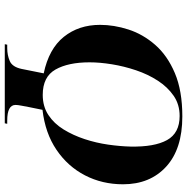

<svg xmlns="http://www.w3.org/2000/svg" viewBox="-10 -754 765 784"><g transform="rotate(90 372.0 -362.5)"><path d="M161 0 163 -10H177Q206 -10 230 -20.5Q254 -31 262 -69L280 -159Q180 -180 131 -241Q82 -302 82 -389Q82 -446 101 -505Q120 -564 163.5 -614Q207 -664 279 -694.5Q351 -725 456 -725Q589 -725 661 -659Q733 -593 733 -483Q733 -398 696.5 -327.5Q660 -257 592 -211Q524 -165 429 -154L418 -100Q415 -83 412 -68Q409 -53 409 -44Q409 -10 473 -10H486L484 0ZM368 -155Q415 -155 450 -178Q485 -201 509 -240Q533 -279 548.5 -326Q564 -373 571 -422Q578 -471 579 -513Q581 -611 552.5 -662.5Q524 -714 454 -714Q407 -714 371.5 -689.5Q336 -665 310 -625Q284 -585 267.5 -536Q251 -487 243 -437.5Q235 -388 235 -346Q235 -259 264.5 -207Q294 -155 368 -155Z"/></g></svg>

Font: Noto Serif Display SemiCondensed
Style: Bold Italic
Weight: 700
Width: 4
Italic angle: -12°
Designer: Monotype Design Team
Foundry: Monotype Imaging Inc.
Version: Version 2.009